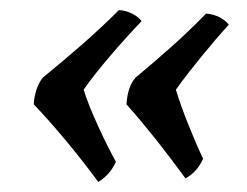

<svg xmlns="http://www.w3.org/2000/svg" viewBox="-20 -437 490 381"><path d="M216 -417C167 -368 121 -329 65 -283C55 -271 48 -251 47 -230C87 -188 133 -133 175 -76C190 -85 202 -98 210 -116C191 -150 158 -219 146 -259C171 -296 227 -360 261 -395C253 -406 235 -416 216 -417ZM389 -410C344 -364 304 -329 249 -283C238 -271 232 -251 231 -230C270 -186 308 -138 348 -83C363 -91 375 -104 383 -122C365 -160 341 -219 329 -259C356 -297 401 -352 434 -388C426 -399 408 -409 389 -410Z"/></svg>

Font: Vollkorn Semibold
Style: Italic
Weight: 600
Italic angle: -11°
Designer: Friedrich Althausen
Foundry: Friedrich Althausen
Version: Version 4.015;PS 004.015;hotconv 1.0.88;makeotf.lib2.5.64775